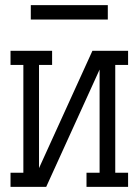

<svg xmlns="http://www.w3.org/2000/svg" viewBox="-20 -728 540 748"><path d="M21 0V-55H71V-475H21V-530H183V-475H132V-73L340 -530H479V-475H429V-55H479V0H317V-55H368V-457L160 0ZM100 -652V-708H400V-652Z"/></svg>

Font: Iosevka Slab Light
Style: Regular
Weight: 300
Monospace: yes
Designer: Belleve Invis
Foundry: Belleve Invis
Version: Version 11.1.0; ttfautohint (v1.8.3)